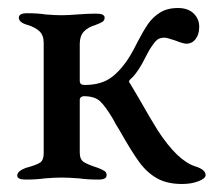

<svg xmlns="http://www.w3.org/2000/svg" viewBox="-20 -445 544 479"><path d="M277 -122Q269 -134 262 -148Q243 -180 229.5 -192.5Q216 -205 189 -205Q185 -205 182 -202.5Q179 -200 179 -196V-64Q179 -47 189.5 -40.5Q200 -34 225 -26Q235 -22 240.5 -18.5Q246 -15 246 -8Q246 3 226 3Q198 3 177 0Q151 -2 134 -2Q116 -2 92 0Q71 3 44 3Q23 3 23 -7Q23 -18 44 -26Q70 -33 79.5 -39Q89 -45 89 -62V-338Q89 -357 78.5 -367Q68 -377 48 -383Q27 -389 27 -401Q27 -412 48 -412Q75 -412 93 -409Q117 -407 133 -407Q150 -407 174 -409Q200 -411 220 -411Q241 -411 241 -401Q241 -394 235.5 -390.5Q230 -387 219 -383Q199 -377 189 -366Q179 -355 179 -336V-243Q179 -233 191 -233Q234 -233 260 -253.5Q286 -274 307 -310Q313 -320 323 -340Q338 -369 349.5 -385.5Q361 -402 379 -413.5Q397 -425 424 -425Q449 -425 463 -411.5Q477 -398 477 -378Q477 -359 468 -347.5Q459 -336 445 -336Q437 -336 417 -344Q396 -351 391 -351Q379 -351 372.5 -346Q366 -341 357 -327Q354 -323 351.5 -318Q349 -313 346 -308Q324 -263 305 -247Q302 -244 302 -242Q302 -240 303 -238.5Q304 -237 305 -236L328 -197Q354 -151 374 -119Q423 -44 467 -30Q493 -22 493 -8Q493 0 475.5 7Q458 14 434 14Q397 14 372 0Q347 -14 327.5 -40.5Q308 -67 277 -122Z"/></svg>

Font: EB Garamond Medium
Style: Regular
Weight: 500
Designer: Georg Duffner and Octavio Pardo
Foundry: Georg Duffner
Version: Version 1.000